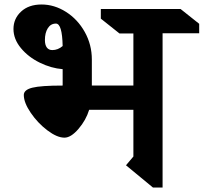

<svg xmlns="http://www.w3.org/2000/svg" viewBox="-20 -826 907 855"><path d="M704 -678V9H661L541 -90L574 -129V-337H377Q363 -291 329.5 -252Q296 -213 267 -213Q234 -213 191 -245.5Q148 -278 117 -323.5Q86 -369 86 -403Q86 -426 124 -435.5Q162 -445 259 -445V-518Q208 -522 157 -547Q106 -572 73 -612Q40 -652 40 -697Q40 -743 74 -774.5Q108 -806 165 -806Q222 -806 274 -773Q326 -740 357.5 -683.5Q389 -627 389 -561V-445H574V-677H512L429 -743V-786H784L867 -720V-678ZM213 -603Q238 -603 259 -621Q257 -721 229 -721Q206 -721 193 -700.5Q180 -680 180 -648Q180 -626 188.5 -614.5Q197 -603 213 -603Z"/></svg>

Font: Inknut Antiqua Medium
Style: Regular
Weight: 500
Designer: Claus Eggers Sørensen
Foundry: Claus Eggers Sørensen
Version: Version 1.003; ttfautohint (v1.8.2) -l 8 -r 50 -G 200 -x 14 